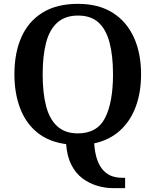

<svg xmlns="http://www.w3.org/2000/svg" viewBox="-20 -745 810 999"><path d="M570 234Q527 234 485.5 221.5Q444 209 409 183Q374 157 351.5 113Q329 69 324 5Q234 -7 174.5 -55Q115 -103 85 -181Q55 -259 55 -359Q55 -470 91.5 -552Q128 -634 201.5 -679.5Q275 -725 386 -725Q492 -725 565 -679.5Q638 -634 676 -551.5Q714 -469 714 -358Q714 -264 686 -189Q658 -114 603.5 -65Q549 -16 470 1Q474 55 487 89.5Q500 124 520 144Q540 164 564 172Q588 180 615 180H631V234ZM385 -51Q486 -51 527 -132Q568 -213 568 -358Q568 -455 550 -523.5Q532 -592 492.5 -628Q453 -664 386 -664Q320 -664 279 -628Q238 -592 220 -523.5Q202 -455 202 -358Q202 -261 220 -192.5Q238 -124 278.5 -87.5Q319 -51 385 -51Z"/></svg>

Font: Noto Serif Hebrew SemiBold
Style: Regular
Weight: 600
Version: Version 2.003